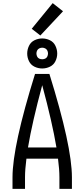

<svg xmlns="http://www.w3.org/2000/svg" viewBox="-20 -1208 540 1228"><path d="M60 0V-74Q60 -273 204 -735H296Q440 -273 440 -74V0H360V-74Q360 -124 351 -193H149Q140 -124 140 -74V0ZM159 -265H341Q314 -426 250 -663Q186 -426 159 -265ZM250 -770Q224 -770 200.5 -781.5Q177 -793 165.5 -816.5Q154 -840 154 -865.5Q154 -891 165.5 -915Q177 -939 200.5 -950.5Q224 -962 250 -962Q276 -962 299.5 -950.5Q323 -939 334.5 -915Q346 -891 346 -865.5Q346 -840 334.5 -816.5Q323 -793 299.5 -781.5Q276 -770 250 -770ZM250 -829Q260 -829 269 -833Q278 -837 282.5 -846.5Q287 -856 287 -866Q287 -876 282.5 -885Q278 -894 269 -898.5Q260 -903 250 -903Q240 -903 231 -898.5Q222 -894 217.5 -885Q213 -876 213 -866Q213 -856 217.5 -846.5Q222 -837 231 -833Q240 -829 250 -829ZM238 -981 183 -1024 317 -1188 383 -1136Z"/></svg>

Font: Iosevka SS08
Style: Regular
Weight: 400
Monospace: yes
Designer: Belleve Invis
Foundry: Belleve Invis
Version: 2.1.0; ttfautohint (v1.8.2)